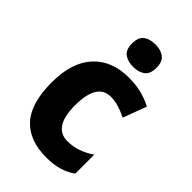

<svg xmlns="http://www.w3.org/2000/svg" viewBox="-232 -854 950 950"><g transform="rotate(45 242.5 -379.0)"><path d="M284 10Q165 10 102.5 -58Q40 -126 40 -272Q40 -412 107.5 -485.5Q175 -559 294 -559Q345 -559 385 -548.5Q425 -538 458 -520L412 -397Q381 -412 353.5 -420.5Q326 -429 298 -429Q202 -429 202 -273Q202 -195 227.5 -158Q253 -121 299 -121Q339 -121 373.5 -133Q408 -145 442 -168V-35Q409 -12 371.5 -1Q334 10 284 10ZM271 -768Q309 -768 332.5 -750Q356 -732 356 -689Q356 -646 332 -628.5Q308 -611 271 -611Q233 -611 209 -628.5Q185 -646 185 -689Q185 -733 208.5 -750.5Q232 -768 271 -768Z"/></g></svg>

Font: Noto Sans Malayalam SemiCondensed ExtraBold
Style: Regular
Weight: 800
Width: 4
Designer: Jelle Bosma - Monotype Design Team
Foundry: Monotype Imaging Inc.
Version: Version 2.104; ttfautohint (v1.8.4.7-5d5b)